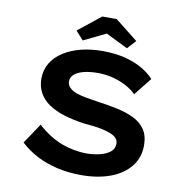

<svg xmlns="http://www.w3.org/2000/svg" viewBox="-96 -1002 1074 1104"><g transform="rotate(10 440.5 -449.5)"><path d="M451 10Q373 10 307.5 -5.5Q242 -21 188.5 -49Q135 -77 92 -117L171 -235Q241 -172 313 -145Q385 -118 460 -118Q497 -118 534 -126.5Q571 -135 595 -153.5Q619 -172 619 -203Q619 -221 607.5 -234Q596 -247 575 -255.5Q554 -264 528 -270Q502 -276 473 -279.5Q444 -283 417 -285Q351 -294 297.5 -310.5Q244 -327 206.5 -352.5Q169 -378 149 -414.5Q129 -451 129 -497Q129 -548 153.5 -588.5Q178 -629 222 -657Q266 -685 323.5 -699.5Q381 -714 448 -714Q520 -714 577.5 -700Q635 -686 679 -661Q723 -636 752 -604L670 -501Q642 -528 605.5 -546.5Q569 -565 528 -575Q487 -585 444 -585Q399 -585 364 -576.5Q329 -568 308.5 -551Q288 -534 288 -508Q288 -488 303.5 -472.5Q319 -457 345 -448Q371 -439 404.5 -433Q438 -427 473 -422Q532 -414 586.5 -402.5Q641 -391 684.5 -370Q728 -349 752.5 -313Q777 -277 777 -220Q777 -149 735.5 -97Q694 -45 620.5 -17.5Q547 10 451 10ZM325 -754 280 -804 412 -909H496L629 -804L583 -754L440 -824H469Z"/></g></svg>

Font: Lexend Tera SemiBold
Style: Regular
Weight: 600
Version: Version 1.007